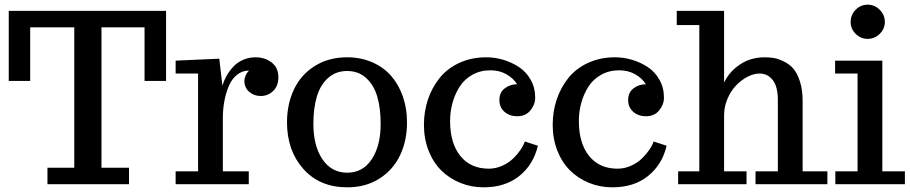

<svg xmlns="http://www.w3.org/2000/svg" viewBox="-20 -781 3859 814"><path d="M526.9 -69.8V0H181.2V-69.8H294.9V-665H107.9V-438H17.1V-734.9H684.1V-438H592.8V-665H410.2V-69.8Z M1034.7 0H724.6V-54.7H819.8V-469.2H724.6V-523.9L909.7 -532.2L922.9 -418Q928.7 -438 939.5 -457.5Q950.2 -477.1 967 -496.1Q983.9 -515.1 1009 -526.6Q1034.2 -538.1 1063.5 -538.1Q1103 -538.1 1131.6 -516.1Q1160.2 -494.1 1160.2 -454.1Q1160.2 -416 1137.9 -395Q1115.7 -374 1085.4 -374Q1057.1 -374 1036.6 -391.6Q1016.1 -409.2 1016.1 -439Q1016.1 -449.2 1021 -460Q1025.9 -470.7 1030.8 -476.6L1036.1 -481.9Q1006.8 -481.9 984.4 -463.6Q961.9 -445.3 949.5 -415Q937 -384.8 930.9 -350.8Q924.8 -316.9 924.8 -280.8V-54.7H1034.7Z M1308.6 -255.9Q1308.6 -162.1 1347.2 -105.5Q1385.7 -48.8 1452.6 -48.8Q1518.1 -48.8 1555.9 -105.7Q1593.8 -162.6 1593.8 -255.9Q1593.8 -321.8 1579.6 -370.8Q1565.4 -419.9 1532.7 -450Q1500 -480 1451.7 -480Q1403.3 -480 1370.4 -450Q1337.4 -419.9 1323 -370.6Q1308.6 -321.3 1308.6 -255.9ZM1452.6 13.2Q1335.4 13.2 1266.1 -64.7Q1196.8 -142.6 1196.8 -262.2Q1196.8 -340.3 1226.6 -402.6Q1256.3 -464.8 1314.9 -501.5Q1373.5 -538.1 1451.7 -538.1Q1510.3 -538.1 1558.6 -516.8Q1606.9 -495.6 1638.9 -458.5Q1670.9 -421.4 1688.2 -371.1Q1705.6 -320.8 1705.6 -262.2Q1705.6 -184.6 1676 -122.6Q1646.5 -60.5 1588.4 -23.7Q1530.3 13.2 1452.6 13.2Z M1777.3 -252Q1777.3 -308.6 1794.4 -359.4Q1811.5 -410.2 1843.8 -450.4Q1876 -490.7 1927.2 -514.4Q1978.5 -538.1 2042 -538.1Q2077.6 -538.1 2113.3 -527.6Q2148.9 -517.1 2179.7 -497.1Q2210.4 -477.1 2229.7 -443.1Q2249 -409.2 2249 -367.2Q2249 -337.9 2228.8 -313Q2208.5 -288.1 2172.4 -288.1Q2140.6 -288.1 2118.9 -306.9Q2097.2 -325.7 2097.2 -356.9Q2097.2 -388.7 2119.6 -406.2Q2142.1 -423.8 2172.4 -423.8Q2156.2 -449.7 2126.7 -466.3Q2097.2 -482.9 2059.1 -482.9Q2016.6 -482.9 1982.9 -464.1Q1949.2 -445.3 1929.2 -414.3Q1909.2 -383.3 1898.7 -345.7Q1888.2 -308.1 1888.2 -268.1Q1888.2 -173.8 1931.6 -119.9Q1975.1 -65.9 2052.2 -65.9Q2082 -65.9 2109.6 -78.4Q2137.2 -90.8 2156 -109.4Q2174.8 -127.9 2187.5 -146.7Q2200.2 -165.5 2205.1 -181.2L2260.3 -163.1Q2241.7 -83 2181.6 -34.9Q2121.6 13.2 2030.3 13.2Q1978 13.2 1931.6 -5.6Q1885.3 -24.4 1851.1 -58.1Q1816.9 -91.8 1797.1 -142.1Q1777.3 -192.4 1777.3 -252Z M2323.2 -252Q2323.2 -308.6 2340.3 -359.4Q2357.4 -410.2 2389.6 -450.4Q2421.9 -490.7 2473.1 -514.4Q2524.4 -538.1 2587.9 -538.1Q2623.5 -538.1 2659.2 -527.6Q2694.8 -517.1 2725.6 -497.1Q2756.3 -477.1 2775.6 -443.1Q2794.9 -409.2 2794.9 -367.2Q2794.9 -337.9 2774.7 -313Q2754.4 -288.1 2718.3 -288.1Q2686.5 -288.1 2664.8 -306.9Q2643.1 -325.7 2643.1 -356.9Q2643.1 -388.7 2665.5 -406.2Q2688 -423.8 2718.3 -423.8Q2702.1 -449.7 2672.6 -466.3Q2643.1 -482.9 2605 -482.9Q2562.5 -482.9 2528.8 -464.1Q2495.1 -445.3 2475.1 -414.3Q2455.1 -383.3 2444.6 -345.7Q2434.1 -308.1 2434.1 -268.1Q2434.1 -173.8 2477.5 -119.9Q2521 -65.9 2598.1 -65.9Q2627.9 -65.9 2655.5 -78.4Q2683.1 -90.8 2701.9 -109.4Q2720.7 -127.9 2733.4 -146.7Q2746.1 -165.5 2751 -181.2L2806.2 -163.1Q2787.6 -83 2727.5 -34.9Q2667.5 13.2 2576.2 13.2Q2523.9 13.2 2477.5 -5.6Q2431.2 -24.4 2397 -58.1Q2362.8 -91.8 2343 -142.1Q2323.2 -192.4 2323.2 -252Z M3382.8 -353V-54.7H3487.8V0H3183.1V-54.7H3277.8V-356.9Q3277.8 -413.6 3256.3 -441.4Q3234.9 -469.2 3200.2 -469.2Q3175.3 -469.2 3148.7 -455.3Q3122.1 -441.4 3100.1 -418.2Q3078.1 -395 3064 -361.6Q3049.8 -328.1 3049.8 -292V-54.7H3145V0H2855V-54.7H2944.8V-674.8H2849.1V-734.9H3049.8V-431.2Q3068.4 -469.2 3098.9 -494.1Q3129.4 -519 3159.7 -528.6Q3189.9 -538.1 3221.2 -538.1Q3241.7 -538.1 3260 -535.2Q3278.3 -532.2 3302 -521Q3325.7 -509.8 3342.5 -491Q3359.4 -472.2 3371.1 -436.5Q3382.8 -400.9 3382.8 -353Z M3586.4 -688Q3586.4 -718.3 3607.7 -739.7Q3628.9 -761.2 3658.7 -761.2Q3688 -761.2 3709.7 -739.5Q3731.4 -717.8 3731.4 -688Q3731.4 -658.7 3709.7 -637.5Q3688 -616.2 3658.7 -616.2Q3628.9 -616.2 3607.7 -637.5Q3586.4 -658.7 3586.4 -688ZM3720.7 -523.9V-54.7H3816.4V0H3521.5V-54.7H3615.7V-469.2H3520.5V-523.9Z"/></svg>

Font: Trocchi
Style: Regular
Weight: 400
Designer: vernon adams
Version: Version 1.0; ttfautohint (v0.8) -l 6 -r 50 -G 100